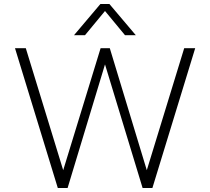

<svg xmlns="http://www.w3.org/2000/svg" viewBox="-20 -940 1051 960"><path d="M482 -920H527L659 -764H605L505 -885L405 -764H350ZM55 -699H109L296 -89L483 -699H529L714 -89L901 -699H956L742 0H693L505 -618L318 0H269Z"/></svg>

Font: Prompt ExtraLight
Style: Regular
Weight: 275
Designer: Katatrad Team
Foundry: CadsonDemak
Version: Version 1.000